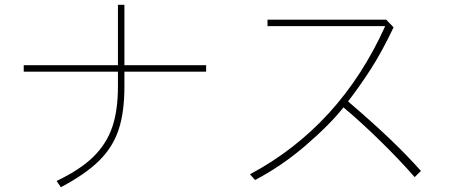

<svg xmlns="http://www.w3.org/2000/svg" viewBox="-20 -714 1880 801"><path d="M840 -415H499V-352Q499 -245 474.5 -172Q450 -99 393 -43Q336 13 234 67L216 41Q313 -5 368.5 -59Q424 -113 448 -183Q472 -253 472 -352V-415H79V-442H472V-694H499V-442H840Z M1710 25Q1650 -44 1568 -124.5Q1486 -205 1413 -266Q1355 -193 1255 -107Q1155 -21 1044 37L1023 13Q1399 -188 1587 -605H1096V-632H1591L1622 -600Q1573 -497 1526.5 -425Q1480 -353 1432 -291Q1537 -201 1608 -133Q1679 -65 1736 -1Z"/></svg>

Font: LINE Seed Sans KR Thin
Style: Regular
Weight: 250
Designer: LINE BX Design & Sandoll Inc & Dalton Maag Ltd
Foundry: Sandoll Inc.
Version: Version 1.000